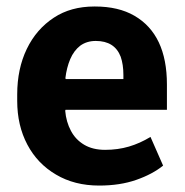

<svg xmlns="http://www.w3.org/2000/svg" viewBox="-20 -558 566 588"><path d="M283.7 10.3Q208 10.3 151.4 -23.4Q94.7 -56.6 63.7 -115.2Q32.7 -173.8 32.7 -249V-268.6Q32.7 -347.2 62 -408Q91.3 -468.8 145 -503.9Q196.8 -538.1 269 -538.1H271Q342.8 -538.1 391.6 -509.8Q491.2 -452.1 491.2 -299.3V-221.7H180.7L179.7 -218.8Q182.6 -184.6 197.3 -157.2Q211.4 -130.4 237.8 -114.7Q264.2 -99.1 301.8 -99.1Q340.8 -99.1 374.8 -109.1Q408.7 -119.1 440.9 -138.7L479.5 -50.8Q446.8 -24.4 397.2 -7.1Q347.7 10.3 283.7 10.3ZM180.2 -318.4 181.6 -315.9H357.9V-328.6Q357.9 -360.4 349.6 -384.3Q331.1 -432.6 273.4 -432.6Q245.6 -432.6 225.6 -418Q206.1 -402.8 195.1 -377Q184.1 -351.1 180.2 -318.4Z"/></svg>

Font: Battambang
Style: Bold
Weight: 700
Designer: Danh Hong
Version: Version 8.002; ttfautohint (v1.8.3)